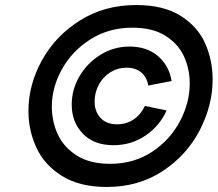

<svg xmlns="http://www.w3.org/2000/svg" viewBox="-20 -727 865 763"><path d="M93 -286Q93 -390 146.5 -487Q200 -584 297.5 -645.5Q395 -707 521 -707Q630 -707 698 -664Q766 -621 795.5 -554Q825 -487 825 -411Q825 -309 774 -210Q723 -111 627 -47.5Q531 16 404 16Q296 16 226 -28Q156 -72 124.5 -140.5Q93 -209 93 -286ZM734 -395Q734 -452 711.5 -502Q689 -552 638 -584.5Q587 -617 506 -617Q413 -617 340 -571Q267 -525 226.5 -452.5Q186 -380 186 -303Q186 -245 209.5 -193.5Q233 -142 285 -109Q337 -76 417 -76Q512 -76 584 -123.5Q656 -171 695 -245Q734 -319 734 -395ZM265 -311Q265 -372 296.5 -425Q328 -478 380.5 -510Q433 -542 494 -542Q564 -542 608 -504Q652 -466 662 -405L569 -387Q564 -420 541.5 -439Q519 -458 482 -458Q448 -458 419 -440Q390 -422 373 -391Q356 -360 356 -323Q356 -284 379.5 -258.5Q403 -233 445 -233Q482 -233 510.5 -252Q539 -271 556 -306L642 -288Q615 -227 558.5 -188.5Q502 -150 431 -150Q353 -150 309 -196Q265 -242 265 -311Z"/></svg>

Font: Be Vietnam ExtraBold
Style: Italic
Weight: 800
Italic angle: -9.778°
Designer: Gabriel Lam
Foundry: TypeRant
Version: Version 3.000